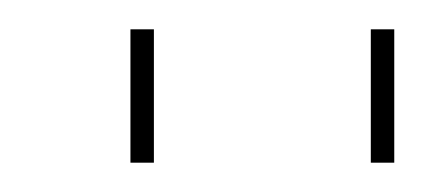

<svg xmlns="http://www.w3.org/2000/svg" viewBox="-20 -717 289 131"><path d="M233 -697H249V-606H233ZM69 -697H85V-606H69Z"/></svg>

Font: HK Grotesk Thin
Style: Regular
Weight: 100
Designer: Alfredo Marco Pradil
Foundry: Hanken Design Co.
Version: Version 3.001